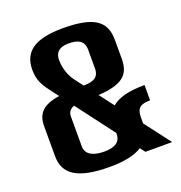

<svg xmlns="http://www.w3.org/2000/svg" viewBox="-130 -822 890 944"><g transform="rotate(-20 315.5 -350.0)"><path d="M382 -568V-470C382 -423 351 -410 301 -410L269 -452C234 -497 230 -551 230 -568C230 -615 261 -630 301 -630C351 -630 382 -615 382 -568ZM286 10C361 10 418 -2 455 -26L475 0H615L512 -135V-168C512 -215 533 -230 583 -230V-310C500 -310 444 -295 411 -266L354 -341C482 -349 522 -387 522 -470V-568C522 -662 471 -710 301 -710C151 -710 90 -662 90 -568C90 -516 108 -485 136 -448L170 -403C86 -390 50 -357 50 -289V-132C50 -38 116 10 286 10ZM286 -70C236 -70 190 -85 190 -132V-288C190 -313 203 -326 223 -333L372 -136V-132C372 -85 336 -70 286 -70Z"/></g></svg>

Font: Tanklager Original
Style: Regular
Weight: 400
Designer: Ariel Martín Pérez
Foundry: Tunera Type Foundry
Version: Version 1.000;Glyphs 3.3 (3310)